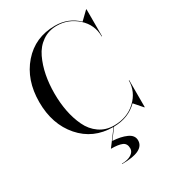

<svg xmlns="http://www.w3.org/2000/svg" viewBox="-235 -887 1140 1264"><g transform="rotate(-30 335.0 -255.0)"><path d="M412 187Q412 150 384 138Q356 126 300 126L387 10H385Q234 10 139.5 -98.5Q45 -207 45 -375Q45 -543 139.5 -651.5Q234 -760 385 -760Q487 -760 557 -692L617 -750H620V-545H617Q617 -634 550 -694Q483 -754 395 -754Q333 -754 285.5 -721Q238 -688 211.5 -632Q185 -576 172.5 -511.5Q160 -447 160 -375Q160 -303 172.5 -238.5Q185 -174 211.5 -118Q238 -62 285.5 -29Q333 4 395 4Q496 4 561.5 -57.5Q627 -119 627 -205H630V0H627L573 -62Q502 9 391 10L334 86Q396 89 439.5 108.5Q483 128 483 167Q483 250 314 250V247Q358 247 385 230Q412 213 412 187Z"/></g></svg>

Font: Bodoni* 72
Style: Regular
Weight: 400
Version: Version 1.003